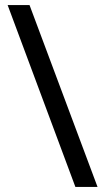

<svg xmlns="http://www.w3.org/2000/svg" viewBox="-20 -734 412 754"><path d="M96 -714 363 0H276L10 -714Z"/></svg>

Font: Noto Sans Syloti Nagri
Style: Regular
Weight: 400
Designer: Monotype Design Team
Foundry: Monotype Imaging Inc.
Version: Version 2.003; ttfautohint (v1.8.4.7-5d5b)